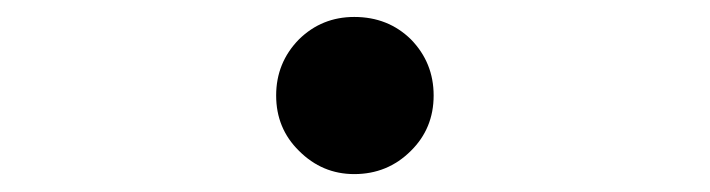

<svg xmlns="http://www.w3.org/2000/svg" viewBox="-20 -504 821 222"><path d="M389.6 -302.7Q352.5 -302.7 325.7 -329.6Q299.3 -355.5 299.3 -393.6Q299.3 -431.6 325.7 -458.5Q352.1 -484.4 389.6 -484.4Q428.7 -484.4 455.1 -458.5Q481.4 -431.6 481.4 -393.6Q481.4 -355.5 455.1 -329.6Q428.2 -302.7 389.6 -302.7Z"/></svg>

Font: Nuosu SIL
Style: Regular
Weight: 400
Designer: Peter Constable, Alex Kotlar, Peter Martin
Foundry: SIL International
Version: Version 2.300